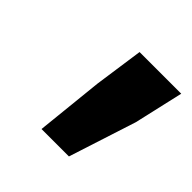

<svg xmlns="http://www.w3.org/2000/svg" viewBox="-99 -761 515 515"><g transform="rotate(45 158.0 -504.0)"><path d="M118 -338 138 -530 158 -670H316L284 -530L222 -338Z"/></g></svg>

Font: TypoPRO Source Sans Pro
Style: Italic
Weight: 900
Italic angle: -11°
Designer: Paul D. Hunt
Foundry: Adobe Systems Incorporated
Version: Version 1.075;PS 2.000;hotconv 1.0.86;makeotf.lib2.5.63406